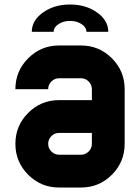

<svg xmlns="http://www.w3.org/2000/svg" viewBox="-20 -838 626 858"><path d="M244.1 -146.5H341.8Q361.8 -146.5 376.2 -160.9Q390.6 -175.3 390.6 -195.3V-244.1H244.1Q224.1 -244.1 209.7 -229.7Q195.3 -215.3 195.3 -195.3Q195.3 -175.3 209.7 -160.9Q224.1 -146.5 244.1 -146.5ZM341.8 0H244.1Q163.1 0 106 -57.1Q48.8 -114.3 48.8 -195.3Q48.8 -276.4 106 -333.5Q163.1 -390.6 244.1 -390.6H390.6V-439.5Q390.6 -459.5 376.2 -473.9Q361.8 -488.3 341.8 -488.3H244.1Q224.1 -488.3 209.7 -473.9Q195.3 -459.5 195.3 -439.5H48.8Q48.8 -520.5 106 -577.6Q163.1 -634.8 244.1 -634.8H341.8Q422.9 -634.8 480 -577.6Q537.1 -520.5 537.1 -439.5V-195.3Q537.1 -114.3 480 -57.1Q422.9 0 341.8 0ZM366.2 -695.8Q366.2 -715.8 344.7 -730.2Q323.2 -744.6 293 -744.6Q263.2 -744.6 241.5 -730.2Q219.7 -715.8 219.7 -695.8H122.1Q122.1 -746.6 172.1 -782.2Q222.2 -817.9 293 -817.9Q363.8 -817.9 413.8 -782.2Q463.9 -746.6 463.9 -695.8Z"/></svg>

Font: Audex
Style: Regular
Weight: 400
Designer: GGBotNet
Foundry: GGBotNet
Version: 1.00